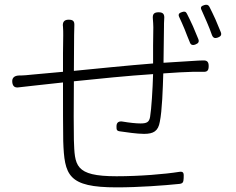

<svg xmlns="http://www.w3.org/2000/svg" viewBox="-20 -793 1020 829"><path d="M813 -680C804 -700 795 -718 787 -734C782 -744 776 -744 766 -741C753 -737 748 -731 754 -719C762 -703 769 -685 777 -667C784 -648 792 -629 799 -612C803 -599 811 -596 824 -601C837 -606 841 -613 836 -625C829 -642 821 -661 813 -680ZM910 -710C901 -730 892 -748 884 -764C879 -773 872 -774 862 -771C848 -767 844 -761 851 -748C858 -733 865 -716 873 -698C881 -679 889 -660 895 -642C900 -629 908 -626 921 -631C934 -636 938 -643 933 -655C926 -672 918 -691 910 -710ZM641 -597V-519C527 -510 402 -497 299 -487L300 -642C300 -656 301 -670 301 -683C302 -702 295 -708 276 -708C256 -708 249 -696 252 -677C253 -665 253 -654 253 -641L252 -562V-483L120 -471C102 -469 82 -467 61 -467C42 -466 31 -457 33 -438C35 -420 44 -413 62 -416C82 -418 103 -421 124 -423L252 -437C252 -336 252 -227 253 -184C258 -36 273 16 484 16C579 16 687 8 755 1C771 -1 772 -8 773 -24C774 -44 774 -54 754 -51C691 -41 584 -32 483 -32C301 -32 303 -79 299 -189C298 -226 298 -335 299 -442C405 -453 532 -466 641 -473C639 -406 634 -324 628 -288C624 -265 613 -260 586 -260C568 -260 539 -263 510 -268C494 -271 483 -265 483 -248C483 -234 483 -228 497 -226C525 -222 571 -215 602 -215C643 -215 663 -227 670 -267C680 -315 683 -410 685 -476C736 -480 780 -482 814 -483C829 -483 845 -483 858 -483C876 -482 881 -490 881 -508C881 -526 874 -533 856 -532C843 -532 830 -531 814 -530L686 -522L688 -676C688 -686 688 -699 689 -711C691 -731 685 -740 665 -740C645 -740 638 -732 640 -712C641 -699 642 -686 642 -675Z"/></svg>

Font: GenSenRounded2 TW L
Style: Regular
Weight: 300
Version: Version 2.100;PS 2.1;hotconv 16.6.51;makeotf.lib2.5.65220 DE